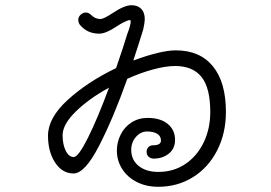

<svg xmlns="http://www.w3.org/2000/svg" viewBox="-20 -737 1040 736"><path d="M846 -308Q846 -226 812.5 -160.5Q779 -95 720 -58Q661 -21 586 -21Q541 -21 505 -39Q469 -57 448.5 -89Q428 -121 428 -160Q428 -192 442.5 -221Q457 -250 484 -267.5Q511 -285 546 -285Q595 -285 623 -262Q651 -239 651 -201Q651 -167 627 -148Q603 -129 569 -129Q558 -129 550 -136Q542 -143 542 -155Q542 -166 549 -173Q556 -180 566 -180Q597 -180 597 -198Q597 -216 582 -224.5Q567 -233 544 -233Q519 -233 501 -212Q483 -191 483 -163Q483 -124 511.5 -101Q540 -78 587 -78Q645 -78 690 -108Q735 -138 760.5 -190.5Q786 -243 786 -308Q786 -400 752.5 -442Q719 -484 651 -484Q616 -484 567.5 -471Q519 -458 468 -435Q414 -283 359.5 -177.5Q305 -72 262 -72Q219 -72 191.5 -113.5Q164 -155 164 -217Q164 -285 239.5 -354Q315 -423 425 -476Q454 -560 468 -607Q481 -640 481 -655Q481 -660 477 -660Q471 -660 455 -652Q439 -644 426 -635Q386 -608 360 -608Q315 -608 287 -641Q284 -644 282 -650Q280 -656 280 -661Q280 -672 289 -680.5Q298 -689 309 -689Q320 -689 329 -680Q345 -664 365 -664Q377 -664 412 -687Q457 -717 484 -717Q508 -717 521.5 -703Q535 -689 535 -663Q535 -652 529 -624Q508 -556 491 -505Q597 -544 654 -544Q746 -544 796 -483Q846 -422 846 -308ZM398 -401Q321 -359 270.5 -309.5Q220 -260 220 -219Q220 -183 232 -159Q244 -135 263 -135Q280 -135 316.5 -207.5Q353 -280 398 -401Z"/></svg>

Font: Tsukimi Rounded
Style: Regular
Weight: 400
Designer: Takashi Funayama
Foundry: Takashi Funayama
Version: Version 1.032; ttfautohint (v1.8.3)